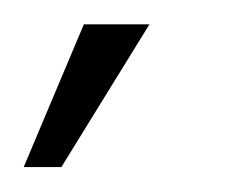

<svg xmlns="http://www.w3.org/2000/svg" viewBox="-70 -58 204 158"><path d="M-50.5 79.5H-19.5L53 -38H-1Z"/></svg>

Font: Anybody UltraCondensed Light
Style: Italic
Weight: 300
Width: 1
Italic angle: -10°
Version: Version 1.113;gftools[0.9.25]